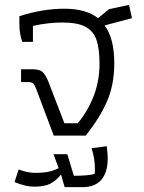

<svg xmlns="http://www.w3.org/2000/svg" viewBox="-20 -560 595 793"><path d="M129 -194Q123 -210 117 -215.5Q111 -221 95 -221H67V-274H113Q144 -274 156 -262.5Q168 -251 179 -225L246 -51H301Q341 -98 366 -161Q391 -224 391 -297Q391 -360 378 -396.5Q365 -433 332 -450Q299 -467 238 -467Q178 -467 116 -453V-387H72Q60 -420 60 -461V-493Q155 -524 246 -524Q335 -524 385 -485L430 -522L513 -540L525 -485L412 -455Q452 -402 452 -299Q452 -211 422.5 -142.5Q393 -74 334 0H202ZM232 161Q211 187 187 199Q163 211 121 211Q86 211 40 192L57 140Q93 154 127 154Q189 154 222 134L201 77H258L285 166Q347 166 371 158Q372 152 372 138Q372 94 358 52L421 44Q425 80 425 93Q425 152 398.5 182.5Q372 213 321 213H247Z"/></svg>

Font: Athiti
Style: Regular
Weight: 400
Designer: CadsonDemak Team
Foundry: CadsonDemak
Version: Version 1.032